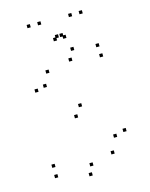

<svg xmlns="http://www.w3.org/2000/svg" viewBox="-140 -1040 899 1148"><g transform="rotate(-15 310.0 -466.0)"><path d="M527 -715V-735H507V-715ZM375.5 -733V-753H355.5V-733ZM104.5 -547V-567H84.5V-547ZM293.5 -337.5V-357.5H273.5V-337.5ZM489 -165V-185H469V-165ZM448.5 -72.5V-92.5H428.5V-72.5ZM307.5 -36V-56H287.5V-36ZM86 -86.5V-106.5H66V-86.5ZM86 -22.5V-42.5H66V-22.5ZM288 20V0H268V20ZM552 -183.5V-203.5H532V-183.5ZM333.5 -395.5V-415.5H313.5V-395.5ZM160.5 -562V-582H140.5V-562ZM197 -640V-660H177V-640ZM348 -674V-694H328V-674ZM532.5 -651V-671H512.5V-651ZM224.5 -931.5V-951.5H204.5V-931.5ZM334 -829.5V-849.5H314V-829.5ZM306 -829.5V-849.5H286V-829.5ZM415.5 -931.5V-951.5H395.5V-931.5ZM481 -931.5V-951.5H461V-931.5ZM349 -815V-835H329V-815ZM291 -815V-835H271V-815ZM159 -931.5V-951.5H139V-931.5Z"/></g></svg>

Font: Monaspace Argon Dots Var
Style: Regular
Weight: 400
Designer: Riley Cran and the Lettermatic Team
Version: Version 1.100 (Monaspace Argon Dots)